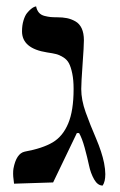

<svg xmlns="http://www.w3.org/2000/svg" viewBox="-20 -574 375 600"><path d="M233.9 -295.9Q233.9 -261.7 247.8 -222.9Q261.7 -184.1 280.3 -141.1Q298.3 -98.6 305.2 -64.9Q309.1 -44.9 309.1 -29.8Q309.1 -6.3 300.8 5.9Q285.2 5.9 274.2 -13.4Q263.2 -32.7 258.1 -57.4Q252.9 -82 244.6 -112.3Q236.3 -142.6 227.1 -158.2H220.2L146 -3.9L23.9 0Q23.9 -2 22.5 -12.2Q21 -22.5 21 -30.8Q21 -41 22 -46.9Q30.8 -94.2 57.1 -100.1Q113.3 -110.4 144.8 -129.2Q176.3 -147.9 193.1 -188Q210 -228 210 -295.9Q210 -324.2 205.8 -344.2Q201.7 -364.3 195.6 -376Q189.5 -387.7 177.7 -395Q166 -402.3 155.3 -405Q144.5 -407.7 127 -410.2Q48.8 -422.4 48.8 -476.1Q48.8 -495.1 53.5 -510.3Q58.1 -525.4 64.5 -533.2Q70.8 -541 77.1 -546.1Q83.5 -551.3 87.9 -552.7L92.8 -554.2Q95.2 -542 101.8 -534.4Q108.4 -526.9 119.4 -524.2Q130.4 -521.5 137.7 -520.8Q145 -520 158.2 -520Q175.8 -520 189.2 -517.3Q202.6 -514.6 215.6 -507.3Q228.5 -500 235.4 -485.1Q242.2 -470.2 242.2 -448.2Q242.2 -429.7 238 -372.3Q233.9 -314.9 233.9 -295.9Z"/></svg>

Font: Linux Libertine G
Style: Regular
Weight: 400
Designer: Philipp H. Poll
Foundry: Philipp H. Poll
Version: Version 4.7.5